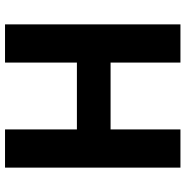

<svg xmlns="http://www.w3.org/2000/svg" viewBox="-7 -731 738 764"><g transform="rotate(90 362.0 -349.0)"><path d="M495 0H647V-698H495V-420H229V-698H77V0H229V-286H495Z"/></g></svg>

Font: IBM Plex Thai Looped
Style: Bold
Weight: 700
Designer: Mike Abbink, Paul van der Laan, Pieter van Rosmalen, Ben Mitchell, Mark Frömberg
Foundry: Bold Monday
Version: Version 1.0